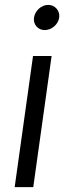

<svg xmlns="http://www.w3.org/2000/svg" viewBox="-20 -765 271 785"><path d="M40 0H116L191 -536H115ZM119 -693C115 -665 135 -642 163 -642C191 -642 218 -665 222 -693C226 -721 205 -745 177 -745C149 -745 123 -721 119 -693Z"/></svg>

Font: Mluvka
Style: Italic
Weight: 400
Italic angle: -8°
Designer: Modified by Jiří Krblich, Original typeface by Gumpita Rahayu
Foundry: Gumpita Rahayu & Jiří Krblich
Version: Version 2.000;Glyphs 3.1.1 (3134)